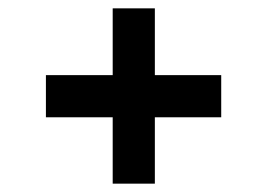

<svg xmlns="http://www.w3.org/2000/svg" viewBox="-20 -583 641 460"><path d="M351 -563V-403H510V-302H351V-143H250V-302H90V-403H250V-563Z"/></svg>

Font: Tilda Sans Bold
Style: Regular
Weight: 700
Designer: ParaType Ltd
Foundry: ParaType Ltd
Version: Version 1.009